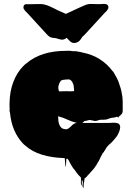

<svg xmlns="http://www.w3.org/2000/svg" viewBox="-20 -786 663 967"><path d="M402 137Q401 142 401 153Q401 164 398 159Q394 151 396.5 140.5Q399 130 394 122Q392 118 392 126.5Q392 135 392 143Q392 151 390 148Q386 138 387.5 127.5Q389 117 387 107Q382 103 377.5 98Q373 93 370 89Q366 84 363 79.5Q360 75 357 71Q349 63 342 51L330 30Q330 29 327 23.5Q324 18 322 16Q320 14 318 13Q314 13 314 16Q313 26 313 35.5Q313 45 311 55Q311 57 310 52Q309 47 309 44Q308 36 307.5 27Q307 18 306 10H300Q240 8 191 -7Q142 -22 107 -53L101 -58L94 -65Q68 -93 51.5 -131Q35 -169 30 -221Q29 -221 29 -223Q28 -225 28 -233Q28 -234 28.5 -235Q29 -236 29 -237Q28 -242 28 -247.5Q28 -253 28 -259V-266Q29 -326 47 -373Q65 -420 97 -453Q99 -454 99.5 -455Q100 -456 101 -457Q102 -458 105 -460.5Q108 -463 108 -463Q111 -466 113 -467Q187 -530 313 -530H334Q338 -530 339 -529Q348 -529 352 -528Q366 -529 373 -526Q378 -525 383 -524.5Q388 -524 393 -522Q445 -512 483 -487.5Q521 -463 546 -429Q551 -425 554 -419Q557 -413 560 -408L568 -394Q569 -391 570.5 -388.5Q572 -386 573 -383Q575 -380 576 -377Q577 -374 578 -371Q583 -357 587.5 -342Q592 -327 594 -312Q594 -308 595 -306Q597 -298 597 -290Q597 -282 598 -274V-228Q598 -214 586 -205Q583 -203 579 -199Q577 -194 575 -194Q575 -194 571 -198Q569 -198 565 -197Q561 -196 559 -195Q555 -194 552 -193.5Q549 -193 545 -193Q537 -192 530 -189Q523 -186 515 -184Q509 -183 502 -183Q495 -183 488 -183Q479 -182 471.5 -179Q464 -176 456 -177Q450 -178 444 -179.5Q438 -181 431 -182Q427 -181 423.5 -180Q420 -179 416 -178Q413 -177 410 -177Q407 -177 404 -175Q401 -173 395 -167H532Q536 -167 540.5 -167.5Q545 -168 550 -168H555Q561 -168 569 -166Q571 -166 572 -165.5Q573 -165 574 -165Q581 -162 584 -154Q586 -148 585 -144Q585 -137 582 -128L579 -120Q573 -104 563 -93Q559 -88 555 -83Q551 -78 546 -73Q542 -69 538 -65Q534 -61 529 -57L523 -51Q518 -46 514.5 -39.5Q511 -33 507 -27Q504 -24 503 -22Q505 -24 503 -20Q501 -16 499 -18Q497 -13 494.5 -9Q492 -5 488 3Q486 8 483.5 12.5Q481 17 479 22Q473 33 468 40Q467 43 465.5 45.5Q464 48 462 50L458 56Q457 57 456 59Q455 61 453 63Q447 70 441 76.5Q435 83 429 90L422 97Q420 100 417.5 103Q415 106 412 108Q408 112 406 112Q405 118 404.5 124.5Q404 131 402 137ZM277 -326H282Q295 -326 308 -326.5Q321 -327 334 -326L353 -327V-339Q352 -340 352 -341Q352 -345 351.5 -350Q351 -355 350 -359L344 -373Q343 -374 343 -374.5Q343 -375 342 -376Q337 -383 331 -385Q331 -386 328 -386H327Q320 -386 313 -385.5Q306 -385 299 -384Q297 -383 293.5 -382.5Q290 -382 287 -380Q286 -379 286 -378.5Q286 -378 285 -377Q283 -375 282 -372Q281 -369 279 -367Q273 -351 273.5 -344Q274 -337 277 -326ZM304 -136Q306 -135 316 -135Q322 -137 327.5 -141Q333 -145 337 -149L346 -158Q354 -164 358 -165Q362 -166 367 -167Q360 -169 353.5 -171Q347 -173 340 -175Q329 -179 318.5 -184Q308 -189 297 -193L277 -199Q275 -201 273 -201V-196Q273 -195 273.5 -187.5Q274 -180 274 -178Q275 -167 279.5 -156.5Q284 -146 292 -140L300 -137Q301 -136 304 -136ZM522 -738Q520 -734 516 -729.5Q512 -725 507 -721L409 -614Q405 -609 400.5 -605.5Q396 -602 396 -602Q391 -596 387 -589Q383 -582 376 -577Q366 -570 354 -569.5Q342 -569 332 -579L320 -591Q319 -592 318.5 -593Q318 -594 316 -595Q314 -595 312 -593Q310 -591 308 -590Q305 -589 302 -588Q299 -587 296 -586Q285 -586 274 -590Q263 -594 252 -595H247Q245 -595 244 -596Q230 -597 215 -614L117 -721Q113 -725 108.5 -729.5Q104 -734 102 -738Q98 -742 98 -749Q98 -763 111 -765H145Q156 -765 169 -765.5Q182 -766 194 -765Q199 -764 204.5 -763Q210 -762 215 -760Q227 -756 239 -750Q251 -744 262 -739Q266 -737 267 -736L312 -716L329 -724L340 -729Q357 -737 374 -745Q391 -753 408 -760Q424 -767 443 -766Q462 -765 479 -765Q487 -765 496.5 -766Q506 -767 514 -765Q526 -762 526 -749Q526 -742 522 -738Z"/></svg>

Font: Rubik Wet Paint
Style: Regular
Weight: 400
Designer: Hubert and Fischer, NaN
Foundry: Hubert and Fischer, NaN
Version: Version 2.200